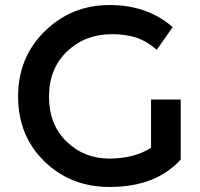

<svg xmlns="http://www.w3.org/2000/svg" viewBox="-20 -736 797 764"><path d="M581 -340H699V-101Q600 8 416 8Q261 8 156.5 -94Q52 -196 52 -352Q52 -508 158.5 -612Q265 -716 416 -716Q567 -716 667 -628L604 -538Q563 -573 521.5 -586.5Q480 -600 425 -600Q319 -600 247 -531.5Q175 -463 175 -351.5Q175 -240 245 -172.5Q315 -105 414.5 -105Q514 -105 581 -148Z"/></svg>

Font: Montserrat_am3
Style: Regular
Weight: 400
Designer: Julieta Ulanovsky
Foundry: Julieta Ulanovsky, Armenina letters added by Vahan Hovhannisyan
Version: Version 2.001